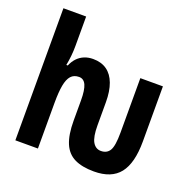

<svg xmlns="http://www.w3.org/2000/svg" viewBox="-135 -892 1031 1038"><g transform="rotate(20 380.5 -373.5)"><path d="M512.2 13.2Q443.8 13.2 400.4 -8.1Q356.9 -29.3 336.4 -77.9Q315.9 -126.5 315.9 -208V-324.2Q315.9 -383.8 303.2 -411.9Q290.5 -439.9 263.2 -439.9Q233.9 -439.9 217 -421.1Q200.2 -402.3 193.1 -363.3Q186 -324.2 186 -263.2V0H56.2V-759.8H187V-590.8Q187 -561.5 184.1 -533Q181.2 -504.4 175.8 -477.1H184.1Q194.8 -502.9 211.9 -520.8Q229 -538.6 251.7 -547.9Q274.4 -557.1 301.8 -557.1Q349.1 -557.1 381.1 -534.4Q413.1 -511.7 429.4 -467.8Q445.8 -423.8 445.8 -360.8V-228Q445.8 -161.6 462.6 -132.8Q479.5 -104 509.8 -104Q544.4 -104 560.3 -130.6Q576.2 -157.2 576.2 -232.9V-546.9H706.1V-230Q706.1 -105 659.4 -45.9Q612.8 13.2 512.2 13.2Z"/></g></svg>

Font: Open Sans Condensed
Style: Regular
Weight: 400
Width: 3
Designer: Monotype Design Team
Foundry: Monotype Imaging Inc.
Version: Version 3.000